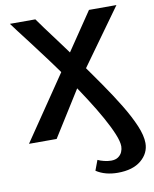

<svg xmlns="http://www.w3.org/2000/svg" viewBox="-96 -730 834 1040"><g transform="rotate(-10 321.0 -210.0)"><path d="M467 238Q433 238 403 230Q373 222 349 206L370 150Q384 157 404.5 162Q425 167 443 167Q467 167 482 156.5Q497 146 503.5 130.5Q510 115 510 100Q510 74 492.5 31.5Q475 -11 445 -65Q415 -119 376 -179.5Q337 -240 294 -303Q250 -367 206.5 -425.5Q163 -484 126.5 -532Q90 -580 64.5 -613Q39 -646 31 -658H171Q181 -643 209.5 -604.5Q238 -566 279 -511Q320 -456 367 -390Q418 -318 467 -247.5Q516 -177 555.5 -112Q595 -47 618.5 8.5Q642 64 642 105Q642 161 596 199.5Q550 238 467 238ZM20 0 271 -369 307 -423 466 -658H617L379 -327L347 -279L172 0Z"/></g></svg>

Font: Ysabeau Office
Style: Bold
Weight: 700
Designer: Christian Thalmann (Catharsis Fonts)
Version: Version 2.001;gftools[0.9.30]; featfreeze: tnum,lnum,ss02